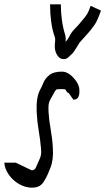

<svg xmlns="http://www.w3.org/2000/svg" viewBox="-29 -850 488 890"><path d="M120 20Q89 20 60 3.5Q31 -13 12 -40Q-7 -67 -9 -96H44L117 -61H124Q134 -65 137 -73Q140 -81 153 -109Q159 -121 161 -132.5Q163 -144 161 -163Q158 -200 150.5 -244Q143 -288 141 -331Q138 -397 156 -432Q164 -446 172 -466Q180 -486 199.5 -502Q219 -518 259 -518Q277 -518 295 -504.5Q313 -491 326 -471Q339 -451 339 -432Q341 -388 313 -388H311L290 -418H291Q282 -421 280 -425.5Q278 -430 275.5 -433.5Q273 -437 263 -437Q244 -437 237.5 -436.5Q231 -436 225.5 -426.5Q220 -417 205 -390Q198 -378 196.5 -366Q195 -354 196 -331Q198 -295 206 -250Q214 -205 216 -163Q218 -138 215 -114Q212 -90 205 -73Q201 -62 192.5 -42.5Q184 -23 172.5 -6Q161 11 145 16Q132 20 120 20ZM266 -576Q248 -576 236.5 -594Q225 -612 225 -634Q225 -654 225 -653.5Q225 -653 226 -636Q225 -648 226.5 -660Q228 -672 223 -684Q213 -713 208 -751.5Q203 -790 203 -830H253Q253 -793 258 -756.5Q263 -720 273 -689Q275 -681 275.5 -673Q276 -665 275 -656Q283 -664 289 -675Q295 -686 300 -695Q307 -706 321 -720Q335 -734 346 -748Q367 -772 375 -785Q383 -798 391 -823L439 -801Q423 -755 411 -737.5Q399 -720 385 -703Q366 -681 356.5 -671Q347 -661 340 -653Q338 -650 331 -638Q324 -626 315.5 -613.5Q307 -601 300 -596Q298 -595 289 -585.5Q280 -576 266 -576Z"/></svg>

Font: Syne Tactile
Style: Regular
Weight: 400
Designer: Lucas Descroix
Foundry: Bonjour Monde
Version: Version 2.100; ttfautohint (v1.8.3)